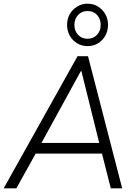

<svg xmlns="http://www.w3.org/2000/svg" viewBox="-25 -1025 754 1045"><path d="M-5 0 397 -719H454L640 0H578L526 -205L556 -189H141L178 -205L64 0ZM415 -638 194 -235 172 -247H542L518 -235L418 -638ZM451 -774Q420 -774 394.5 -789.5Q369 -805 354.5 -831.5Q340 -858 340 -889Q340 -922 354.5 -947.5Q369 -973 394.5 -989Q420 -1005 451 -1005Q484 -1005 509 -989Q534 -973 548.5 -947.5Q563 -922 563 -889Q563 -858 548.5 -831.5Q534 -805 509 -789.5Q484 -774 451 -774ZM451 -814Q483 -814 503 -835.5Q523 -857 523 -889Q523 -922 503.5 -943.5Q484 -965 451 -965Q420 -965 400 -943.5Q380 -922 380 -889Q380 -857 400 -835.5Q420 -814 451 -814Z"/></svg>

Font: Nunitoga
Style: Light Italic
Weight: 300
Italic angle: -9°
Designer: Vernon Adams
Foundry: Vernon Adams
Version: Version 1.0